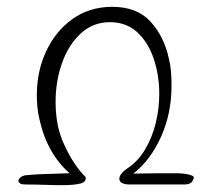

<svg xmlns="http://www.w3.org/2000/svg" viewBox="-20 -541 623 563"><path d="M163 2Q140 2 112 1Q84 0 57 0Q44 0 40 -2.5Q36 -5 34 -9V-11Q34 -16 40.5 -21Q47 -26 54 -27Q83 -30 120.5 -31Q158 -32 184 -33Q117 -92 95 -194Q91 -211 89.5 -228.5Q88 -246 88 -263Q88 -332 115.5 -391Q143 -450 193 -485.5Q243 -521 309 -521Q382 -521 421.5 -477.5Q461 -434 475 -370Q480 -350 481.5 -330Q483 -310 483 -290Q483 -208 452 -139.5Q421 -71 371 -32Q386 -32 408 -32.5Q430 -33 453.5 -33Q477 -33 494 -33Q517 -33 532 -29.5Q547 -26 548 -22Q549 -18 543.5 -9Q538 0 520 0H362Q330 0 330 -17Q330 -31 353 -47Q384 -67 405 -102Q426 -137 436.5 -179.5Q447 -222 447 -266Q447 -320 431 -368Q415 -416 383 -446Q351 -476 302 -476Q253 -476 217 -443Q181 -410 162 -356.5Q143 -303 143 -242Q143 -205 150 -171Q156 -143 170 -113Q184 -83 200.5 -59Q217 -35 231 -22Q234 -7 214.5 -2.5Q195 2 163 2Z"/></svg>

Font: WindSong
Style: Regular
Weight: 400
Designer: Robert E. Leuschke
Foundry: Robert E. Leuschke
Version: Version 1.010; ttfautohint (v1.8.3)